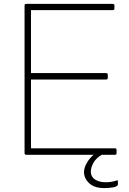

<svg xmlns="http://www.w3.org/2000/svg" viewBox="-20 -781 660 985"><path d="M578 -11V5Q578 13 570 13H502Q473 30 459.5 54Q446 78 446 100Q446 126 467.5 140Q489 154 523 154Q551 154 578 145Q585 142 585 150V163Q585 176 561.5 180Q538 184 516 184Q464 184 437.5 159Q411 134 411 102Q411 80 425 55.5Q439 31 460 13H114Q106 13 106 5V-753Q106 -761 114 -761H558Q567 -761 567 -753V-737Q567 -729 558 -729H139V-406H524Q533 -406 533 -397V-382Q533 -373 524 -373H139V-20H570Q578 -20 578 -11Z"/></svg>

Font: LINE Seed JP_TTF Thin
Style: Regular
Weight: 250
Designer: LY Corporation & Fontrix & Fontworks
Version: Version 1.008